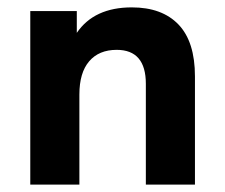

<svg xmlns="http://www.w3.org/2000/svg" viewBox="-20 -500 610 520"><path d="M508 0H375V-273Q375 -365 296 -365Q248 -365 221.5 -334Q195 -303 195 -244V0H62V-470H188V-411Q235 -480 337 -480Q419 -480 463.5 -433.5Q508 -387 508 -293Z"/></svg>

Font: Gantari
Style: Bold
Weight: 700
Designer: Anugrah Pasau
Foundry: Lafontype
Version: Version 1.000